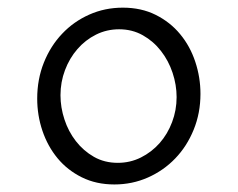

<svg xmlns="http://www.w3.org/2000/svg" viewBox="-20 -745 618 499"><path d="M277.3 -265.6Q230 -265.6 192.6 -284.2Q155.3 -302.7 129.6 -333.7Q104 -364.7 90.3 -405Q76.7 -445.3 76.7 -488.8Q76.7 -539.1 94 -582.3Q111.3 -625.5 141.4 -657.2Q171.4 -689 211.9 -707Q252.4 -725.1 299.3 -725.1Q347.2 -725.1 384.8 -706.3Q422.4 -687.5 448.2 -656.2Q474.1 -625 487.5 -584.5Q501 -543.9 501 -501Q501 -451.2 483.4 -408Q465.8 -364.7 435.5 -333.3Q405.3 -301.8 364.5 -283.7Q323.7 -265.6 277.3 -265.6ZM286.1 -321.8Q318.4 -321.8 346.2 -335.7Q374 -349.6 394.8 -373Q415.5 -396.5 427.2 -427.5Q439 -458.5 439 -492.7Q439 -524.4 428.5 -555.9Q418 -587.4 398.4 -612.5Q378.9 -637.7 351.3 -653.3Q323.7 -668.9 289.6 -668.9Q257.3 -668.9 229.5 -655Q201.7 -641.1 181.2 -617.4Q160.6 -593.8 148.9 -562.7Q137.2 -531.7 137.2 -497.6Q137.2 -465.8 147.5 -434.6Q157.7 -403.3 177.2 -378.2Q196.8 -353 224.1 -337.4Q251.5 -321.8 286.1 -321.8Z"/></svg>

Font: Proza Libre
Style: Light
Weight: 300
Designer: Jasper de Waard
Foundry: Jasper de Waard
Version: Version 1.000; ttfautohint (v1.4.1.8-43bc)